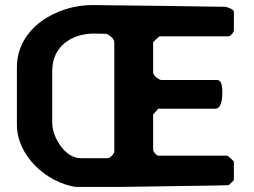

<svg xmlns="http://www.w3.org/2000/svg" viewBox="-20 -734 1008 761"><path d="M880 -117H607C600 -117 587 -133 587 -140V-280L607 -303H833C860 -303 861 -351 861 -363C861 -373 864 -417 840 -417H620C610 -417 587 -434 587 -447V-567C590 -571 608 -587 613 -590H887C894 -590 907 -607 907 -613V-687C907 -698 879 -706 873 -707C805 -708 488 -713 420 -713C414 -713 361 -714 345 -714C207 -714 47 -625 47 -467V-240C47 -116 164 -11 280 7H447C578 5 886 1 887 0L907 -20V-93C907 -95 884 -117 880 -117ZM353 -601C360 -601 393 -600 400 -600C412 -597 433 -581 433 -567V-133C433 -124 416 -107 407 -107H300C236 -107 187 -192 187 -247V-453C187 -551 265 -601 353 -601Z"/></svg>

Font: Asimov Print
Style: C
Weight: 500
Designer: Google
Version: Version 2.000980: 2014